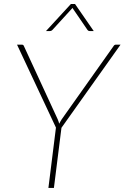

<svg xmlns="http://www.w3.org/2000/svg" viewBox="-20 -922 612 942"><path d="M281.5 -295 244.5 0H217.5L254.5 -296L63.5 -703H87Q95 -703 97.5 -695.5L263 -337Q265.5 -331.5 267.2 -326Q269 -320.5 270.5 -315Q273.5 -321 276.5 -326.2Q279.5 -331.5 283 -337L537 -695.5Q541 -703 549 -703H571.5ZM440 -769.5H421Q418.5 -769.5 415.2 -770.5Q412 -771.5 409 -775.5L337.5 -880Q336.5 -881 336.2 -881.8Q336 -882.5 335.5 -883.5Q334.5 -881.5 333 -880L237.5 -775.5Q233.5 -771.5 230 -770.5Q226.5 -769.5 224 -769.5H205.5L328 -902.5H348Z"/></svg>

Font: Lato ExtraLight
Style: Italic
Weight: 275
Italic angle: -7°
Designer: Lukasz Dziedzic with Adam Twardoch and Botio Nikoltchev
Foundry: tyPoland Lukasz Dziedzic
Version: Version 2.015; 2015-08-06; http://www.latofonts.com/